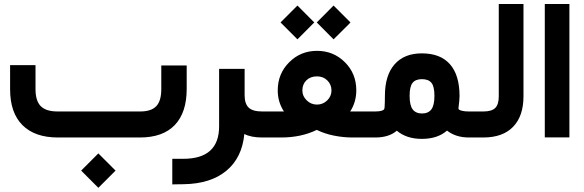

<svg xmlns="http://www.w3.org/2000/svg" viewBox="-20 -671 2849 937"><path d="M261.2 -127H664.1Q717.8 -127 742.4 -152.6Q767.1 -178.2 767.1 -235.8V-332V-351.6H786.6H871.6H891.1V-332V-237.3Q891.1 -121.6 833 -60.8Q774.9 0 662.6 0H262.7Q149.9 0 89.6 -60.3Q29.3 -120.6 29.3 -235.4V-333.5V-353H48.8H133.8H153.3V-333.5V-235.8Q153.3 -178.7 179 -152.8Q204.6 -127 261.2 -127ZM376 161.6 460 77.6 543.9 161.6 460 245.6Z M1267.1 0H1259.3Q1205.6 0 1172.4 -17.1Q1161.6 98.6 1084.7 162.4Q1007.8 226.1 876 228L840.8 228.5L820.8 229V209V123.5V104H840.3H874.5Q1049.3 104 1049.3 -54.7V-315.4V-335H1068.8H1154.3H1173.8V-315.4V-206.5Q1173.8 -164.6 1193.6 -145.8Q1213.4 -127 1259.3 -127H1267.1Q1272.5 -127 1275.9 -106.4Q1279.3 -85.9 1279.3 -66.9V-61.5Q1279.3 -41.5 1276.1 -20.8Q1272.9 0 1267.1 0Z M1766.1 0H1699.7Q1656.2 0 1610.4 -9Q1564.5 -18.1 1525.9 -37.1Q1450.2 0 1351.6 0H1262.2Q1256.3 0 1253.2 -20.8Q1250 -41.5 1250 -61.5V-66.9Q1250 -85.9 1253.4 -106.4Q1256.8 -127 1262.2 -127H1365.7Q1335.4 -172.9 1335.4 -230Q1335.4 -311 1391.1 -366.9Q1446.8 -422.9 1527.3 -422.9Q1607.4 -422.9 1663.1 -367.4Q1718.8 -312 1718.8 -230.5Q1718.8 -172.9 1689 -127H1766.1Q1771.5 -127 1774.9 -106.4Q1778.3 -85.9 1778.3 -66.9V-61.5Q1778.3 -41.5 1775.1 -20.8Q1772 0 1766.1 0ZM1597.7 -229.5Q1597.7 -258.3 1577.6 -278.3Q1557.6 -298.3 1526.9 -298.3Q1495.1 -298.3 1475.3 -279.1Q1455.6 -259.8 1455.6 -229.5Q1455.6 -201.7 1476.8 -181.2Q1498 -160.6 1526.9 -160.6Q1555.7 -160.6 1576.7 -180.9Q1597.7 -201.2 1597.7 -229.5ZM1525.9 -561.5 1607.9 -644 1690.4 -561.5Q1687.5 -558.6 1684.6 -555.2Q1678.2 -548.8 1650.4 -521.2Q1622.6 -493.7 1607.9 -479ZM1349.1 -561.5 1431.6 -644 1513.7 -561.5 1431.6 -479Z M2284.2 0H2268.6Q2204.1 0 2161.6 -33.7Q2115.2 6.8 2038.6 6.8Q1963.9 6.8 1916.5 -33.2Q1878.4 0 1811 0H1761.2Q1755.4 0 1752.2 -20.8Q1749 -41.5 1749 -61.5V-66.9Q1749 -85.9 1752.4 -106.4Q1755.9 -127 1761.2 -127H1810.1Q1830.1 -127 1840.8 -130.1Q1851.6 -133.3 1854 -137Q1856.4 -140.6 1856.9 -147.9Q1858.4 -169.4 1858.4 -202.6Q1858.4 -303.2 1905.5 -356.9Q1952.6 -410.6 2038.6 -410.6Q2129.4 -410.6 2176 -357.4Q2222.7 -304.2 2222.7 -201.7Q2222.7 -191.4 2221.2 -177.2Q2219.7 -163.1 2218.5 -153.1Q2217.3 -143.1 2217.3 -142.1Q2217.3 -139.2 2220.2 -136.2Q2223.1 -133.3 2235.6 -130.1Q2248 -127 2267.6 -127H2284.2Q2289.6 -127 2293 -106.4Q2296.4 -85.9 2296.4 -66.9V-61.5Q2296.4 -41.5 2293.2 -20.8Q2290 0 2284.2 0ZM2100.1 -203.6Q2100.1 -248.5 2085.7 -266.6Q2071.3 -284.7 2039.1 -284.7Q2007.8 -284.7 1993.4 -266.6Q1979 -248.5 1979 -203.6Q1979 -156.7 1994.1 -137Q2009.3 -117.2 2039.6 -117.2Q2069.8 -117.2 2085 -137Q2100.1 -156.7 2100.1 -203.6Z M2279.3 -127H2338.9Q2379.4 -127 2396.7 -144Q2414.1 -161.1 2414.1 -200.7V-631.8V-651.4H2433.6H2515.1H2534.7V-631.8V-201.2Q2534.7 -104.5 2484.1 -52.2Q2433.6 0 2338.4 0H2279.3Q2273.4 0 2270.3 -20.8Q2267.1 -41.5 2267.1 -61.5V-66.9Q2267.1 -85.9 2270.5 -106.4Q2273.9 -127 2279.3 -127Z M2658.2 -651.4H2739.3H2758.8V-631.8V-20V-0.5H2739.3H2658.2H2638.7V-20V-631.8V-651.4Z"/></svg>

Font: Shabnam FD-WOL
Style: Bold-FD-WOL
Weight: 700
Foundry: DejaVu fonts team - Redesigned by Saber Rastikerdar - Based on Vazir font
Version: Version 5.0.0